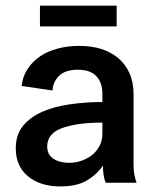

<svg xmlns="http://www.w3.org/2000/svg" viewBox="-20 -650 558 683"><path d="M356 0Q352.1 -8.3 349.1 -23.9Q346.2 -40.5 346.2 -61Q323.7 -28.3 287.6 -7.3Q252.4 13.2 194.8 13.2Q123 13.2 79.6 -22.9Q36.1 -59.1 36.1 -122.1Q36.1 -170.4 61.5 -201.7Q86.9 -232.9 129.4 -252Q170.9 -270.5 227.5 -278.8Q284.7 -287.1 344.2 -287.1V-316.9Q344.2 -355.5 323.2 -378.4Q302.2 -401.9 256.8 -401.9Q211.9 -401.9 189.9 -379.9Q167.5 -357.4 167 -328.1L57.1 -344.2Q60.5 -378.4 78.6 -405.3Q96.7 -432.6 123.5 -450.2Q149.9 -467.8 186.5 -477.5Q220.7 -486.8 261.2 -486.8Q305.2 -486.8 339.4 -476.1Q374 -465.3 400.4 -443.4Q425.8 -422.4 440.4 -390.1Q455.1 -357.9 455.1 -314.9V-64.9Q455.1 -43 458 -28.3Q460.9 -12.7 465.8 0ZM226.1 -70.8Q248.5 -70.8 269.5 -78.1Q291 -85.4 307.6 -98.6Q323.2 -110.8 334 -130.9Q344.2 -149.9 344.2 -174.8V-213.9Q256.3 -213.9 202.1 -194.8Q147.9 -175.8 147.9 -128.9Q147.9 -100.1 169.9 -85.4Q191.9 -70.8 226.1 -70.8ZM122.1 -629.9H395V-556.2H122.1Z"/></svg>

Font: Post Grotesk Medium
Style: Medium
Weight: 500
Version: Version 1.0